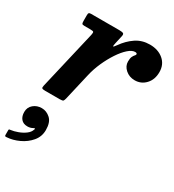

<svg xmlns="http://www.w3.org/2000/svg" viewBox="-232 -652 1008 1114"><g transform="rotate(30 272.0 -95.0)"><path d="M3.5 166.5Q3.5 135 26.5 115.8Q49.5 96.5 81.5 96.5Q113.5 96.5 139.2 119.8Q165 143 165 195.5Q165 239 137.5 271.8Q110 304.5 69.2 323.5Q28.5 342.5 -11.5 345Q-19 345.5 -21.5 344.2Q-24 343 -24 335V305.5Q-24 299 -21.2 298.2Q-18.5 297.5 -13 297Q8 294.5 33.2 285.2Q58.5 276 78.5 261.2Q98.5 246.5 104.5 227.5Q109 219.5 105 219Q101 218.5 95 222Q80.5 230.5 60.5 230.5Q33 230.5 18.2 213Q3.5 195.5 3.5 166.5ZM55.5 -520H245Q263.5 -520 270.8 -516Q278 -512 274 -495.5L262.5 -444Q258 -424.5 260 -420.8Q262 -417 277 -438.5Q307.5 -482 347.8 -509.2Q388 -536.5 440.5 -536.5Q496 -536.5 531.8 -506.2Q567.5 -476 567.5 -425Q567.5 -375 538.2 -343.8Q509 -312.5 466 -312.5Q429.5 -312.5 404 -335Q378.5 -357.5 378.5 -388Q378.5 -410 384 -421.2Q389.5 -432.5 395 -438Q400.5 -443.5 400.5 -448Q400.5 -456.5 387 -456.5Q366.5 -456.5 341.5 -434.2Q316.5 -412 292 -375Q267.5 -338 247.2 -292.8Q227 -247.5 216.5 -201L176 -26Q172.5 -10.5 168.5 -5.2Q164.5 0 144.5 0H48Q29.5 0 25.8 -4.5Q22 -9 25.5 -23L117 -415Q120.5 -431.5 117.5 -435.8Q114.5 -440 94.5 -440H57.5Q43 -440 40.2 -444.5Q37.5 -449 37.5 -463.5V-502Q37.5 -513 41 -516.5Q44.5 -520 55.5 -520Z"/></g></svg>

Font: Besley*
Style: Bold Italic
Weight: 700
Italic angle: -13°
Designer: Owen Earl
Foundry: indestructible type*
Version: Version 2.000; ttfautohint (v1.8.3)